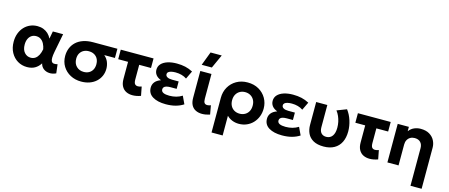

<svg xmlns="http://www.w3.org/2000/svg" viewBox="-56 -1492 5674 2429"><g transform="rotate(15 2781.0 -277.0)"><path d="M274 15Q205.5 15 150.2 -18.2Q95 -51.5 62.2 -111.8Q29.5 -172 29.5 -252.5Q29.5 -313 48.2 -362.2Q67 -411.5 100 -446.8Q133 -482 176.8 -501Q220.5 -520 272 -520Q315 -520 350.5 -506.2Q386 -492.5 412.8 -467Q439.5 -441.5 456.5 -406.5L475 -505H609.5L562 -260Q553 -212.5 552.8 -181.5Q552.5 -150.5 561.8 -134.5Q571 -118.5 590.5 -115.2Q610 -112 640 -120L654 -4Q608 17.5 564.5 14.2Q521 11 489.8 -13.2Q458.5 -37.5 448.5 -80Q418.5 -33 376 -9Q333.5 15 274 15ZM289.5 -111.5Q323.5 -111.5 348.8 -129Q374 -146.5 390.8 -178.8Q407.5 -211 415.5 -256Q412.5 -273 406.5 -291.8Q400.5 -310.5 390.8 -328.8Q381 -347 366.8 -361.5Q352.5 -376 333.2 -384.8Q314 -393.5 288.5 -393.5Q254 -393.5 228.2 -376.5Q202.5 -359.5 188 -328Q173.5 -296.5 173.5 -253Q173.5 -186 206.8 -148.8Q240 -111.5 289.5 -111.5Z M983 15Q904 15 841.2 -18.5Q778.5 -52 742 -111Q705.5 -170 705.5 -247Q705.5 -302 724.5 -349Q743.5 -396 780.8 -431Q818 -466 874 -485.5Q930 -505 1004.5 -505H1320.5V-384.5H1180.5Q1218 -353 1234.8 -310.5Q1251.5 -268 1251.5 -223Q1251.5 -172.5 1232.5 -129.2Q1213.5 -86 1178.2 -53.5Q1143 -21 1093.5 -3Q1044 15 983 15ZM984 -111.5Q1022.5 -111.5 1051.8 -127.8Q1081 -144 1097.8 -174.2Q1114.5 -204.5 1114.5 -246.5Q1114.5 -309 1077.8 -345.2Q1041 -381.5 982 -381.5Q944 -381.5 914.2 -366Q884.5 -350.5 867 -320.8Q849.5 -291 849.5 -249.5Q849.5 -187 887 -149.2Q924.5 -111.5 984 -111.5Z M1655 14Q1608.5 14 1572 -4Q1535.5 -22 1514.5 -59.8Q1493.5 -97.5 1493.5 -156V-380H1364.5V-505H1794V-380H1639.5V-188Q1639.5 -146 1653.2 -129.5Q1667 -113 1693.5 -113Q1705 -113 1716.8 -115.8Q1728.5 -118.5 1741 -123L1763.5 -6.5Q1736 3.5 1708.5 8.8Q1681 14 1655 14Z M2091.5 15Q1983 15 1918.8 -24.5Q1854.5 -64 1854.5 -140.5Q1854.5 -181.5 1879 -213Q1903.5 -244.5 1956 -263Q1908.5 -282 1887 -311Q1865.5 -340 1865.5 -377.5Q1865.5 -422.5 1895 -454.2Q1924.5 -486 1976.8 -502.8Q2029 -519.5 2096 -519.5Q2157.5 -519.5 2207.8 -508.2Q2258 -497 2307 -471L2256.5 -365.5Q2227 -386 2189.8 -396.2Q2152.5 -406.5 2110.5 -406.5Q2079.5 -406.5 2055.5 -401.2Q2031.5 -396 2017.8 -384.8Q2004 -373.5 2004 -355Q2004 -331.5 2027 -318.8Q2050 -306 2090 -306H2176V-209H2095Q2066 -209 2044.8 -203.5Q2023.5 -198 2012.2 -186.2Q2001 -174.5 2001 -156Q2001 -127.5 2029 -114.2Q2057 -101 2107.5 -101Q2154.5 -101 2196.5 -112.2Q2238.5 -123.5 2273.5 -146L2321 -45Q2275 -15 2218 0Q2161 15 2091.5 15Z M2566.5 14Q2519 14 2482.8 -3.8Q2446.5 -21.5 2426.5 -58.5Q2406.5 -95.5 2406.5 -154V-505H2552.5V-181Q2552.5 -142 2564.8 -126.2Q2577 -110.5 2602.5 -110.5Q2612.5 -110.5 2624 -113.2Q2635.5 -116 2648 -120.5L2669 -3.5Q2642 5 2616 9.5Q2590 14 2566.5 14ZM2403 -585 2471 -764.5H2617.5L2536 -585Z M2745 210V-244.5Q2745 -322.5 2780.5 -384.8Q2816 -447 2879 -483.5Q2942 -520 3025 -520Q3108.5 -520 3171.2 -483.8Q3234 -447.5 3269 -386.8Q3304 -326 3304 -252.5Q3304 -196 3285.2 -147.5Q3266.5 -99 3232.2 -62.5Q3198 -26 3151 -5.5Q3104 15 3048 15Q3001.5 15 2960.5 -1.5Q2919.5 -18 2890.5 -48V210ZM3025 -111.5Q3064 -111.5 3094.8 -128.8Q3125.5 -146 3142.8 -177.5Q3160 -209 3160 -252.5Q3160 -296 3142.5 -327.5Q3125 -359 3094.5 -376.2Q3064 -393.5 3025 -393.5Q2986.5 -393.5 2956 -376.2Q2925.5 -359 2908 -327.5Q2890.5 -296 2890.5 -252.5Q2890.5 -209 2907.8 -177.5Q2925 -146 2955.5 -128.8Q2986 -111.5 3025 -111.5Z M3614 15Q3505.5 15 3441.2 -24.5Q3377 -64 3377 -140.5Q3377 -181.5 3401.5 -213Q3426 -244.5 3478.5 -263Q3431 -282 3409.5 -311Q3388 -340 3388 -377.5Q3388 -422.5 3417.5 -454.2Q3447 -486 3499.2 -502.8Q3551.5 -519.5 3618.5 -519.5Q3680 -519.5 3730.2 -508.2Q3780.5 -497 3829.5 -471L3779 -365.5Q3749.5 -386 3712.2 -396.2Q3675 -406.5 3633 -406.5Q3602 -406.5 3578 -401.2Q3554 -396 3540.2 -384.8Q3526.5 -373.5 3526.5 -355Q3526.5 -331.5 3549.5 -318.8Q3572.5 -306 3612.5 -306H3698.5V-209H3617.5Q3588.5 -209 3567.2 -203.5Q3546 -198 3534.8 -186.2Q3523.5 -174.5 3523.5 -156Q3523.5 -127.5 3551.5 -114.2Q3579.5 -101 3630 -101Q3677 -101 3719 -112.2Q3761 -123.5 3796 -146L3843.5 -45Q3797.5 -15 3740.5 0Q3683.5 15 3614 15Z M4159.5 15Q4075.5 15 4023.5 -14.2Q3971.5 -43.5 3947.8 -93.2Q3924 -143 3924 -205V-505H4070V-213.5Q4070 -163.5 4093.8 -137.8Q4117.5 -112 4159.5 -112Q4186 -112 4206 -122.5Q4226 -133 4239.5 -152Q4253 -171 4259.8 -198.2Q4266.5 -225.5 4266.5 -259Q4266.5 -298 4258.8 -335Q4251 -372 4236.2 -406Q4221.5 -440 4199 -469L4325 -517.5Q4367 -462.5 4389.5 -391.5Q4412 -320.5 4412 -250Q4412 -167.5 4382.8 -108.5Q4353.5 -49.5 4297.2 -17.5Q4241 14.5 4159.5 15Z M4761 14Q4714.5 14 4678 -4Q4641.5 -22 4620.5 -59.8Q4599.5 -97.5 4599.5 -156V-380H4470.5V-505H4900V-380H4745.5V-188Q4745.5 -146 4759.2 -129.5Q4773 -113 4799.5 -113Q4811 -113 4822.8 -115.8Q4834.5 -118.5 4847 -123L4869.5 -6.5Q4842 3.5 4814.5 8.8Q4787 14 4761 14Z M5350.5 210V-282.5Q5350.5 -330.5 5323.8 -359Q5297 -387.5 5246.5 -387.5Q5214.5 -387.5 5190 -373.2Q5165.5 -359 5151.8 -333.5Q5138 -308 5138 -274.5V0H4992V-505H5138V-448Q5167 -486 5206.8 -503Q5246.5 -520 5290 -520Q5360.5 -520 5406.2 -492.2Q5452 -464.5 5474.2 -420.5Q5496.5 -376.5 5496.5 -328V210Z"/></g></svg>

Font: Geologica SemiBold
Style: Regular
Weight: 600
Designer: Sindre Bremnes, Frode Helland
Foundry: Monokrom Skriftforlag AS
Version: Version 1.010;gftools[0.9.28]